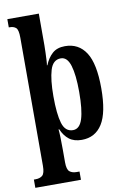

<svg xmlns="http://www.w3.org/2000/svg" viewBox="-106 -822 741 1123"><g transform="rotate(-10 264.5 -260.0)"><path d="M10 240V191H20Q46 191 61 178Q76 165 76 121V-640Q76 -687 62.5 -699Q49 -711 26 -711H20V-760H207V-572Q207 -553 206 -528Q205 -503 204 -482.5Q203 -462 201 -454H204Q221 -496 249 -521Q277 -546 324 -546Q405 -546 448 -479.5Q491 -413 491 -267Q491 -122 449 -55.5Q407 11 327 11Q281 11 252.5 -11Q224 -33 207 -73H203Q205 -58 206 -24.5Q207 9 207 47V123Q207 166 222.5 178.5Q238 191 263 191H281V240ZM286 -54Q326 -54 343 -108.5Q360 -163 360 -268Q360 -370 343 -425Q326 -480 288 -480Q241 -480 224 -423.5Q207 -367 207 -269Q207 -163 223.5 -108.5Q240 -54 286 -54Z"/></g></svg>

Font: Noto Serif Tamil ExtraCondensed
Style: Bold
Weight: 700
Width: 2
Designer: Indian Type Foundry, Tom Grace, and the Monotype Design Team
Foundry: Monotype Imaging Inc.
Version: Version 2.004; ttfautohint (v1.8.4.7-5d5b)